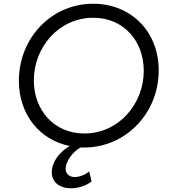

<svg xmlns="http://www.w3.org/2000/svg" viewBox="-20 -777 921 1027"><path d="M430 12C655 12 829 -174 829 -400C829 -611 678 -757 479 -757C253 -757 81 -572 81 -345C81 -162 194 -28 353 4C295 38 257 91 257 145C257 196 296 230 361 230C399 230 443 216 470 193L457 140C434 159 405 170 379 170C349 170 331 150 331 127C331 87 368 36 410 12ZM161 -347C161 -525 295 -682 479 -682C642 -682 749 -557 749 -398C749 -220 614 -63 431 -63C269 -63 161 -188 161 -347Z"/></svg>

Font: Mluvka
Style: Italic
Weight: 400
Italic angle: -8°
Designer: Modified by Jiří Krblich, Original typeface by Gumpita Rahayu
Foundry: Gumpita Rahayu & Jiří Krblich
Version: Version 2.000;Glyphs 3.1.1 (3134)